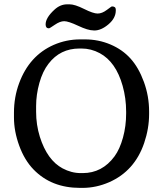

<svg xmlns="http://www.w3.org/2000/svg" viewBox="-20 -871 789 906"><path d="M150.4 -370.1V-343.8Q150.4 -282.2 168 -225.6Q202.6 -115.7 274.9 -76.7Q316.9 -54.2 361.3 -54.2H370.1Q462.4 -54.2 520.5 -133.3Q545.4 -167.5 560.3 -221.7Q575.2 -275.9 575.2 -335.4V-344.2Q575.2 -407.7 558.6 -466.3Q526.9 -579.1 450.7 -620.1Q409.7 -642.1 364.3 -642.1H355.5Q263.7 -642.1 209 -570.3Q181.2 -534.7 165.8 -479.5Q150.4 -424.3 150.4 -370.1ZM296.9 -850.6H308.6Q333 -850.6 376.5 -828.9Q419.9 -807.1 440.7 -807.1Q461.4 -807.1 483.9 -824Q506.3 -840.8 507.8 -840.8Q526.4 -840.8 526.4 -825.7V-821.8Q526.4 -785.6 491.9 -756.3Q457.5 -727.1 424.8 -727.1L420.9 -727.5Q395 -727.5 348.9 -749.3Q302.7 -771 283 -771Q263.2 -771 238.8 -754.2Q214.4 -737.3 210.9 -737.3Q195.3 -737.3 195.3 -755.9Q195.3 -787.1 236.8 -825.2Q264.2 -850.6 296.9 -850.6ZM683.6 -333Q683.6 -264.6 660.2 -195.8Q615.2 -64 495.1 -11.2Q433.6 15.6 369.1 15.6H357.9Q222.2 15.6 138.2 -71.3Q95.7 -115.2 70.8 -183.3Q45.9 -251.5 45.9 -316.4V-339.4Q45.9 -412.6 70.3 -478.5Q118.2 -608.4 233.4 -659.2Q293 -685.1 357.9 -685.1H380.9Q444.8 -685.1 501.2 -661.1Q557.6 -637.2 595.9 -594.7Q634.3 -552.2 658.9 -484.9Q683.6 -417.5 683.6 -344.7Z"/></svg>

Font: Averia Serif Libre Light
Style: Regular
Weight: 300
Version: Version 1.002